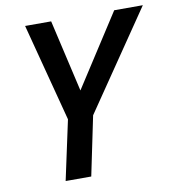

<svg xmlns="http://www.w3.org/2000/svg" viewBox="-80 -786 786 858"><g transform="rotate(-10 312.5 -357.0)"><path d="M284.2 -387.2 495.1 -713.9H625L320.8 -268.1L265.1 0H148.9L207 -270L90.8 -713.9H209Z"/></g></svg>

Font: Open Sans Semibold
Style: Italic
Weight: 600
Italic angle: -12°
Foundry: Ascender Corporation
Version: Version 1.10